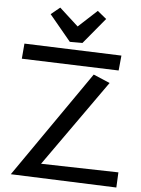

<svg xmlns="http://www.w3.org/2000/svg" viewBox="-62 -980 767 1044"><g transform="rotate(5 321.5 -458.0)"><path d="M175 -892 224 -932 327 -838 429 -932 478 -892 361 -751H292ZM47 -720 578 -701 570 -619 40 -637ZM437 -585 527 -547 194 -77 617 -67 613 16 35 -6Z"/></g></svg>

Font: Stick
Style: Regular
Weight: 400
Designer: Fontworks Inc.
Foundry: Fontworks Inc.
Version: Version 1.100